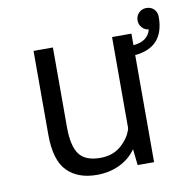

<svg xmlns="http://www.w3.org/2000/svg" viewBox="-71 -658 729 737"><g transform="rotate(-10 294.0 -289.0)"><path d="M249 10Q175 10 133.2 -32.5Q91.5 -75 91.5 -174.5V-501H167V-190Q167 -117 191 -84.5Q215 -52 273 -52Q324 -52 356.8 -82.2Q389.5 -112.5 397.5 -146V-501H473V-456Q529.5 -460.5 541.5 -505.5Q526 -507 515.5 -518.8Q505 -530.5 505 -546.5Q505 -564 516.8 -576Q528.5 -588 546 -588Q564.5 -588 576 -576.2Q587.5 -564.5 587.5 -546.5Q587.5 -428 473 -417.5V0H409L402 -63Q378 -28.5 338.2 -9.2Q298.5 10 249 10Z"/></g></svg>

Font: League Mono Narrow Light
Style: Regular
Weight: 300
Width: 3
Designer: Tyler Finck
Foundry: The League of Moveable Type / Tyler Finck
Version: Version 2.210